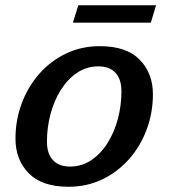

<svg xmlns="http://www.w3.org/2000/svg" viewBox="-20 -701 643 732"><path d="M360.5 -525Q462.5 -525 512.8 -473.2Q563 -421.5 563 -342Q563 -271.5 539.5 -208Q516 -144.5 472.8 -95.2Q429.5 -46 370.8 -17.5Q312 11 241 11Q139.5 11 89.2 -40.8Q39 -92.5 39 -172Q39 -242.5 62.5 -306Q86 -369.5 129 -418.8Q172 -468 231 -496.5Q290 -525 360.5 -525ZM246.5 -66Q292 -66 328.2 -90.5Q364.5 -115 390.2 -156Q416 -197 429.5 -248.2Q443 -299.5 443 -353Q443 -399 420.2 -423.5Q397.5 -448 355.5 -448Q310 -448 273.8 -423.5Q237.5 -399 211.8 -358Q186 -317 172.5 -265.8Q159 -214.5 159 -161Q159 -115 181.8 -90.5Q204.5 -66 246.5 -66ZM258 -614.5 278.5 -681H575L555 -614.5Z"/></svg>

Font: Newsreader 6pt Medium
Style: Italic
Weight: 500
Italic angle: -17°
Designer: Hugues Gentile
Foundry: Production Type
Version: Version 1.003; ttfautohint (v1.8.3)